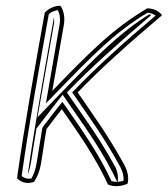

<svg xmlns="http://www.w3.org/2000/svg" viewBox="-20 -628 581 665"><path d="M135 -584C101 -394 66 -201 39 -11C50 2 72 11 98 2C125 -41 120 -60 141 -181C159 -204 176 -227 194 -250C250 -169 310 -85 354 11C374 20 401 18 422 8C427 -13 422 -36 410 -58C354 -160 301 -232 249 -308C327 -389 424 -476 541 -575C533 -588 514 -599 490 -599C373 -530 293 -450 161 -313L201 -541C206 -569 200 -594 189 -608C167 -608 146 -597 135 -584ZM149 -579C156 -586 168 -591 180 -593C187 -581 190 -562 186 -541L139 -270L172 -304C303 -439 379 -517 491 -584C503 -583 512 -579 519 -574C406 -479 315 -396 239 -317L230 -308L237 -298C289 -222 342 -150 397 -49C406 -32 409 -16 408 -2C393 3 378 3 366 -1C322 -97 262 -180 207 -260L196 -275L182 -258C164 -235 147 -212 129 -189L127 -185L126 -181C106 -65 108 -44 89 -10C74 -7 63 -12 55 -18C81 -204 116 -393 149 -579ZM167 -569C135 -388 102 -205 76 -23C88 -52 89 -84 106 -181V-183L108 -185C126 -208 143 -231 161 -254L197 -300L228 -255C283 -176 342 -93 386 2C386 2 387 1 388 1C390 -16 387 -36 377 -54C321 -156 267 -227 215 -303L212 -308L217 -313C294 -393 388 -477 503 -575C502 -576 500 -578 498 -579C395 -515 318 -437 193 -308L110 -222L166 -541C168 -551 168 -560 167 -569Z"/></svg>

Font: Snowfall
Style: EcoObl
Weight: 400
Designer: Jasper
Foundry: Cannot Into Space Fonts
Version: Version 0.9